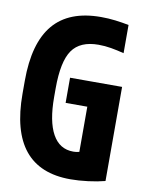

<svg xmlns="http://www.w3.org/2000/svg" viewBox="-84 -801 669 872"><g transform="rotate(10 250.0 -365.0)"><path d="M301 10Q20 10 20 -335V-395Q20 -569 92 -654.5Q164 -740 311 -740Q345 -740 377.5 -736Q410 -732 440 -726V-596Q409 -604 380 -609Q351 -614 322 -614Q237 -614 200.5 -561.5Q164 -509 164 -385V-345Q164 -233 196.5 -174.5Q229 -116 292 -116Q312 -116 330 -123Q348 -130 369 -146L320 -69V-328H220V-444H460V-10Q426 -1 382.5 4.5Q339 10 301 10Z"/></g></svg>

Font: M PLUS Code Latin
Style: Bold
Weight: 700
Designer: Coji Morishita
Foundry: UNDERFOREST DESIGN
Version: Version 1.002; ttfautohint (v1.8.3)